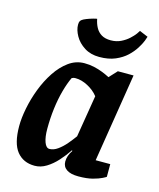

<svg xmlns="http://www.w3.org/2000/svg" viewBox="-111 -808 745 899"><g transform="rotate(15 261.0 -359.0)"><path d="M142.3 11.4Q87.3 11.4 56.1 -27.2Q24.9 -65.8 24.9 -150Q24.9 -188.8 34.4 -236.8Q43.8 -284.9 62.3 -333.4Q80.8 -381.9 107.7 -422.5Q134.6 -463.1 169 -488Q203.5 -513 244.8 -513Q269 -513 291.7 -508Q314.3 -502.9 334.2 -495Q354 -487.1 369.4 -478.9L404.8 -517H481L412.3 -87.7H483V-26.2Q481 -24.2 465.4 -16.3Q449.8 -8.4 422.2 -1Q394.5 6.4 353.3 6.4Q315.1 6.4 295.7 -7.2Q276.3 -20.7 276.3 -45.2Q276.3 -59.6 281.2 -73.5Q286.1 -87.4 295.7 -101.6L292.7 -103.6Q274 -75.1 250.1 -48.6Q226.2 -22.1 199 -5.4Q171.8 11.4 142.3 11.4ZM189.3 -82.7Q209.4 -82.7 229.5 -97.3Q249.7 -111.8 267.6 -132.9Q285.4 -154 299.4 -173.4L332.8 -376.5Q313.3 -401.5 282.3 -418Q251.3 -434.4 222.7 -434.4Q216.1 -434.4 211.8 -433.2Q207.4 -431.9 204 -429.8Q189.9 -400.3 178.7 -359.4Q167.5 -318.6 161.4 -271Q155.3 -223.4 155.3 -171Q155.3 -131.4 164.3 -107Q173.2 -82.7 189.3 -82.7ZM302.8 -559Q260.8 -559 230.5 -578.3Q200.1 -597.7 184.2 -625.9Q168.3 -654.1 168.3 -679.2Q168.3 -691.3 171.4 -696.5Q174.4 -701.7 179.2 -704.9Q184.6 -709.2 199 -714.9Q213.4 -720.6 228.4 -724.8Q243.4 -729.1 247.7 -729.1Q251.9 -706.6 261.9 -688.1Q271.9 -669.5 289.6 -658.8Q307.4 -648.2 334.3 -648.2Q361.9 -648.2 383.8 -659Q405.7 -669.8 421.2 -684.1Q436.7 -698.3 445.8 -710.7Q454.9 -723.2 456.1 -726.2L497.3 -708.9Q496.3 -704.2 490 -687.9Q483.7 -671.7 469.9 -649.7Q456.2 -627.8 434.4 -607.2Q412.5 -586.7 380.1 -572.8Q347.6 -559 302.8 -559Z"/></g></svg>

Font: Faustina Light
Style: Italic
Weight: 300
Italic angle: -8°
Designer: Alfonso Garcia
Foundry: http://www.omnibus-type.com
Version: Version 1.200